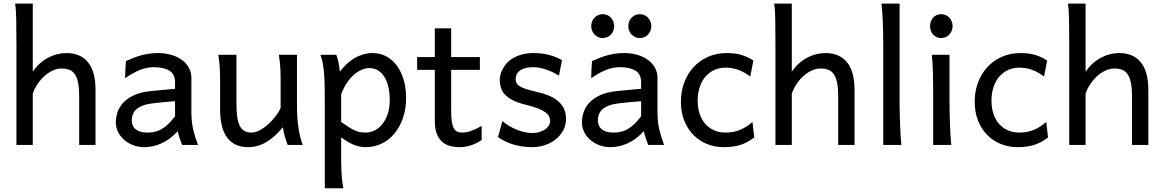

<svg xmlns="http://www.w3.org/2000/svg" viewBox="-20 -801 6432 1061"><path d="M417.5 0V-268.6Q417.5 -314.5 411.4 -344.2Q405.3 -374 393.1 -391.4Q380.9 -408.7 362.5 -415.5Q344.2 -422.4 319.8 -422.4Q293.5 -422.4 268.3 -409.9Q243.2 -397.5 222.2 -377.7Q201.2 -357.9 185.1 -333Q168.9 -308.1 161.1 -283.2V0H70.8V-551.8Q70.8 -630.9 69.8 -690.2Q68.8 -749.5 63.5 -781.2H161.1V-405.3Q197.3 -456.5 246.1 -482.2Q294.9 -507.8 346.7 -507.8Q424.8 -507.8 466.3 -456.8Q507.8 -405.8 507.8 -305.2V0Z M947.3 -241.7Q938 -241.2 921.4 -239.7Q904.8 -238.3 886.2 -236.6Q867.7 -234.9 849.9 -232.9Q832 -231 820.3 -229.5Q789.1 -225.6 767.6 -217Q746.1 -208.5 732.9 -196.3Q719.7 -184.1 713.9 -168.7Q708 -153.3 708 -136.7Q708 -104 730.5 -86.2Q752.9 -68.4 793.5 -68.4Q812 -68.4 830.1 -71.5Q848.1 -74.7 866.9 -84.2Q885.7 -93.8 905.5 -111.6Q925.3 -129.4 947.3 -158.7ZM1037.6 -180.7Q1037.6 -127.9 1047.9 -84.5Q1058.1 -41 1074.2 0H986.3Q981.9 -11.7 974.6 -32Q967.3 -52.2 961.9 -75.7Q918.5 -29.3 871.6 -8.5Q824.7 12.2 778.8 12.2Q744.1 12.2 715.1 1Q686 -10.3 665 -29.1Q644 -47.9 632.1 -72.5Q620.1 -97.2 620.1 -124.5Q620.1 -152.3 629.4 -180.9Q638.7 -209.5 661.1 -233.6Q683.6 -257.8 721.2 -275.1Q758.8 -292.5 815.4 -297.9Q828.1 -299.3 847.4 -301Q866.7 -302.7 886.5 -304.7Q906.2 -306.6 923.1 -308.1Q939.9 -309.6 947.3 -310.1V-346.7Q947.3 -391.1 916.3 -410.4Q885.3 -429.7 830.1 -429.7Q791 -429.7 752.7 -414.3Q714.4 -398.9 671.4 -368.7Q671.4 -376.5 671.9 -389.4Q672.4 -402.3 672.9 -416.3Q673.3 -430.2 674.3 -443.1Q675.3 -456.1 676.3 -463.9Q695.3 -471.7 714.6 -479.7Q733.9 -487.8 755.1 -493.9Q776.4 -500 800.3 -503.9Q824.2 -507.8 852.1 -507.8Q894 -507.8 928.5 -497.3Q962.9 -486.8 987.1 -468.5Q1011.2 -450.2 1024.4 -425.3Q1037.6 -400.4 1037.6 -371.1Z M1569.8 0Q1566.4 -8.3 1562.5 -19.5Q1558.6 -30.8 1554.9 -43.5Q1551.3 -56.2 1548.1 -70.1Q1544.9 -84 1543 -97.7Q1498.5 -43.5 1451.4 -15.6Q1404.3 12.2 1352.5 12.2Q1196.3 12.2 1196.3 -197.8V-341.8Q1196.3 -365.2 1196 -384.3Q1195.8 -403.3 1194.8 -421.1Q1193.8 -439 1191.9 -457.5Q1189.9 -476.1 1186.5 -498H1286.6V-227.1Q1286.6 -185.5 1290.8 -155.5Q1294.9 -125.5 1304.7 -106.2Q1314.5 -86.9 1330.3 -77.6Q1346.2 -68.4 1369.6 -68.4Q1391.1 -68.4 1415.5 -81.3Q1439.9 -94.2 1462.2 -114.3Q1484.4 -134.3 1502.7 -158.4Q1521 -182.6 1530.8 -205.1V-341.8Q1530.8 -365.7 1530.5 -385Q1530.3 -404.3 1529.3 -421.9Q1528.3 -439.5 1526.4 -457.5Q1524.4 -475.6 1521 -498H1621.1V-219.7Q1621.1 -148.4 1629.2 -95Q1637.2 -41.5 1652.8 0Z M1865.2 -127Q1890.1 -109.4 1908.4 -97.9Q1926.8 -86.4 1941.9 -79.8Q1957 -73.2 1970.9 -70.8Q1984.9 -68.4 2002 -68.4Q2027.8 -68.4 2051.5 -80.6Q2075.2 -92.8 2093.5 -116Q2111.8 -139.2 2122.8 -172.1Q2133.8 -205.1 2133.8 -246.6Q2133.8 -287.1 2126.2 -320.1Q2118.7 -353 2104 -376.2Q2089.4 -399.4 2068.6 -412.1Q2047.9 -424.8 2021.5 -424.8Q2000.5 -424.8 1978.5 -415.5Q1956.5 -406.2 1935.8 -388.2Q1915 -370.1 1897 -343Q1878.9 -315.9 1865.2 -280.8ZM1838.4 -498Q1843.8 -485.4 1849.1 -462.2Q1854.5 -439 1857.9 -405.3Q1875 -427.7 1895.3 -446.8Q1915.5 -465.8 1938.2 -479.2Q1960.9 -492.7 1986.1 -500.2Q2011.2 -507.8 2038.6 -507.8Q2080.1 -507.8 2114.5 -489.5Q2148.9 -471.2 2173.1 -438.2Q2197.3 -405.3 2210.7 -360.1Q2224.1 -314.9 2224.1 -261.2Q2224.1 -198.7 2206.5 -148.2Q2189 -97.7 2158.9 -62Q2128.9 -26.4 2088.4 -7.1Q2047.9 12.2 2002 12.2Q1982.4 12.2 1965.1 8.3Q1947.8 4.4 1931.4 -2.4Q1915 -9.3 1898.9 -19.3Q1882.8 -29.3 1865.2 -41.5V73.2Q1865.2 102.5 1866 126.2Q1866.7 149.9 1868.2 169.9Q1869.6 189.9 1872.1 206.8Q1874.5 223.6 1877.4 239.3H1774.9V-236.8Q1774.9 -282.2 1774.2 -321Q1773.4 -359.9 1771 -392.3Q1768.6 -424.8 1763.7 -451.2Q1758.8 -477.5 1750.5 -498Z M2285.2 -485.8H2382.8V-644.5H2473.1V-485.8H2631.8V-415H2473.1V-190.4Q2473.1 -152.8 2476.8 -128.9Q2480.5 -105 2488 -91.6Q2495.6 -78.1 2507.3 -73.2Q2519 -68.4 2535.6 -68.4Q2556.6 -68.4 2583 -77.6Q2609.4 -86.9 2641.6 -105V-26.9Q2607.9 -4.9 2577.1 3.7Q2546.4 12.2 2520.5 12.2Q2491.7 12.2 2466.8 5.6Q2441.9 -1 2423.1 -17.6Q2404.3 -34.2 2393.6 -61.8Q2382.8 -89.4 2382.8 -131.8V-415H2285.2Z M3068.8 -383.3Q3056.6 -390.6 3041 -398.7Q3025.4 -406.7 3007.1 -413.6Q2988.8 -420.4 2968 -425Q2947.3 -429.7 2924.8 -429.7Q2897.9 -429.7 2879.6 -423.8Q2861.3 -418 2850.3 -408.9Q2839.4 -399.9 2834.5 -388.4Q2829.6 -377 2829.6 -366.2Q2829.6 -353.5 2833.5 -343.8Q2837.4 -334 2849.9 -325.7Q2862.3 -317.4 2885.3 -309.6Q2908.2 -301.8 2946.8 -293Q2980 -285.6 3009.3 -274.2Q3038.6 -262.7 3060.5 -245.1Q3082.5 -227.5 3095.2 -202.9Q3107.9 -178.2 3107.9 -144Q3107.9 -110.8 3093.3 -82.5Q3078.6 -54.2 3053.2 -33Q3027.8 -11.7 2993.7 0.2Q2959.5 12.2 2919.9 12.2Q2890.1 12.2 2862.5 7.8Q2835 3.4 2810.8 -4.4Q2786.6 -12.2 2766.6 -22.5Q2746.6 -32.7 2731.9 -43.9L2756.3 -131.8Q2772.9 -117.2 2793.7 -105Q2814.5 -92.8 2836.4 -84Q2858.4 -75.2 2880.6 -70.6Q2902.8 -65.9 2922.4 -65.9Q2943.8 -65.9 2961.7 -71.5Q2979.5 -77.1 2992.4 -86.2Q3005.4 -95.2 3012.7 -107.2Q3020 -119.1 3020 -131.8Q3020 -145.5 3014.4 -157.5Q3008.8 -169.4 2993.9 -180.4Q2979 -191.4 2952.9 -201.7Q2926.8 -211.9 2885.7 -222.2Q2841.3 -232.9 2813.2 -247.6Q2785.2 -262.2 2769.3 -279.8Q2753.4 -297.4 2747.6 -317.9Q2741.7 -338.4 2741.7 -361.3Q2741.7 -372.6 2745.4 -387.7Q2749 -402.8 2757.6 -419.2Q2766.1 -435.5 2780 -451.4Q2793.9 -467.3 2814.9 -479.7Q2835.9 -492.2 2864.3 -500Q2892.6 -507.8 2929.7 -507.8Q2956.1 -507.8 2979.2 -504.4Q3002.4 -501 3021.7 -495.4Q3041 -489.7 3057.1 -482.7Q3073.2 -475.6 3085.9 -468.8Z M3522.9 -241.7Q3513.7 -241.2 3497.1 -239.7Q3480.5 -238.3 3461.9 -236.6Q3443.4 -234.9 3425.5 -232.9Q3407.7 -231 3396 -229.5Q3364.7 -225.6 3343.3 -217Q3321.8 -208.5 3308.6 -196.3Q3295.4 -184.1 3289.6 -168.7Q3283.7 -153.3 3283.7 -136.7Q3283.7 -104 3306.2 -86.2Q3328.6 -68.4 3369.1 -68.4Q3387.7 -68.4 3405.8 -71.5Q3423.8 -74.7 3442.6 -84.2Q3461.4 -93.8 3481.2 -111.6Q3501 -129.4 3522.9 -158.7ZM3613.3 -180.7Q3613.3 -127.9 3623.5 -84.5Q3633.8 -41 3649.9 0H3562Q3557.6 -11.7 3550.3 -32Q3543 -52.2 3537.6 -75.7Q3494.1 -29.3 3447.3 -8.5Q3400.4 12.2 3354.5 12.2Q3319.8 12.2 3290.8 1Q3261.7 -10.3 3240.7 -29.1Q3219.7 -47.9 3207.8 -72.5Q3195.8 -97.2 3195.8 -124.5Q3195.8 -152.3 3205.1 -180.9Q3214.4 -209.5 3236.8 -233.6Q3259.3 -257.8 3296.9 -275.1Q3334.5 -292.5 3391.1 -297.9Q3403.8 -299.3 3423.1 -301Q3442.4 -302.7 3462.2 -304.7Q3481.9 -306.6 3498.8 -308.1Q3515.6 -309.6 3522.9 -310.1V-346.7Q3522.9 -391.1 3491.9 -410.4Q3460.9 -429.7 3405.8 -429.7Q3366.7 -429.7 3328.4 -414.3Q3290 -398.9 3247.1 -368.7Q3247.1 -376.5 3247.6 -389.4Q3248 -402.3 3248.5 -416.3Q3249 -430.2 3250 -443.1Q3251 -456.1 3252 -463.9Q3271 -471.7 3290.3 -479.7Q3309.6 -487.8 3330.8 -493.9Q3352.1 -500 3376 -503.9Q3399.9 -507.8 3427.7 -507.8Q3469.7 -507.8 3504.2 -497.3Q3538.6 -486.8 3562.7 -468.5Q3586.9 -450.2 3600.1 -425.3Q3613.3 -400.4 3613.3 -371.1ZM3247.1 -656.7Q3247.1 -670.4 3252 -682.4Q3256.8 -694.3 3265.4 -703.4Q3273.9 -712.4 3285.4 -717.5Q3296.9 -722.7 3310.5 -722.7Q3324.2 -722.7 3335.9 -717.5Q3347.7 -712.4 3356 -703.4Q3364.3 -694.3 3369.1 -682.4Q3374 -670.4 3374 -656.7Q3374 -643.1 3369.1 -631.1Q3364.3 -619.1 3356 -610.1Q3347.7 -601.1 3335.9 -595.9Q3324.2 -590.8 3310.5 -590.8Q3296.9 -590.8 3285.4 -595.9Q3273.9 -601.1 3265.4 -610.1Q3256.8 -619.1 3252 -631.1Q3247.1 -643.1 3247.1 -656.7ZM3452.1 -656.7Q3452.1 -670.4 3457 -682.4Q3461.9 -694.3 3470.5 -703.4Q3479 -712.4 3490.5 -717.5Q3502 -722.7 3515.6 -722.7Q3529.3 -722.7 3541 -717.5Q3552.7 -712.4 3561 -703.4Q3569.3 -694.3 3574.2 -682.4Q3579.1 -670.4 3579.1 -656.7Q3579.1 -643.1 3574.2 -631.1Q3569.3 -619.1 3561 -610.1Q3552.7 -601.1 3541 -595.9Q3529.3 -590.8 3515.6 -590.8Q3502 -590.8 3490.5 -595.9Q3479 -601.1 3470.5 -610.1Q3461.9 -619.1 3457 -631.1Q3452.1 -643.1 3452.1 -656.7Z M4147.9 -41.5Q4129.4 -27.3 4111.1 -17.3Q4092.8 -7.3 4072.8 -0.7Q4052.7 5.9 4029.8 9Q4006.8 12.2 3979.5 12.2Q3930.2 12.2 3887.2 -5.1Q3844.2 -22.5 3812 -55.2Q3779.8 -87.9 3761.2 -134.3Q3742.7 -180.7 3742.7 -239.3Q3742.7 -294.4 3760.5 -343.3Q3778.3 -392.1 3811.3 -428.7Q3844.2 -465.3 3891.4 -486.6Q3938.5 -507.8 3996.6 -507.8Q4045.4 -507.8 4080.8 -496.3Q4116.2 -484.9 4143.1 -466.3L4126 -378.4Q4092.8 -402.8 4060.1 -415Q4027.3 -427.2 3989.3 -427.2Q3956.5 -427.2 3928.5 -414.8Q3900.4 -402.3 3879.6 -378.9Q3858.9 -355.5 3847.2 -321.3Q3835.4 -287.1 3835.4 -244.1Q3835.4 -204.6 3846.2 -172.4Q3856.9 -140.1 3877 -116.9Q3897 -93.8 3925.3 -81.1Q3953.6 -68.4 3989.3 -68.4Q4033.7 -68.4 4069.8 -83.5Q4106 -98.6 4138.2 -127Z M4611.8 0V-268.6Q4611.8 -314.5 4605.7 -344.2Q4599.6 -374 4587.4 -391.4Q4575.2 -408.7 4556.9 -415.5Q4538.6 -422.4 4514.2 -422.4Q4487.8 -422.4 4462.6 -409.9Q4437.5 -397.5 4416.5 -377.7Q4395.5 -357.9 4379.4 -333Q4363.3 -308.1 4355.5 -283.2V0H4265.1V-551.8Q4265.1 -630.9 4264.2 -690.2Q4263.2 -749.5 4257.8 -781.2H4355.5V-405.3Q4391.6 -456.5 4440.4 -482.2Q4489.3 -507.8 4541 -507.8Q4619.1 -507.8 4660.6 -456.8Q4702.1 -405.8 4702.1 -305.2V0Z M4951.2 -231.9Q4951.2 -208.5 4951.9 -176.8Q4952.6 -145 4953.9 -112.3Q4955.1 -79.6 4956.8 -49.8Q4958.5 -20 4960.9 0H4860.8V-551.8Q4860.8 -623 4858.4 -680.9Q4856 -738.8 4851.1 -781.2H4951.2Z M5119.6 -656.7Q5119.6 -670.4 5124 -682.4Q5128.4 -694.3 5136.5 -703.4Q5144.5 -712.4 5155.8 -717.5Q5167 -722.7 5180.7 -722.7Q5194.3 -722.7 5206.1 -717.5Q5217.8 -712.4 5226.1 -703.4Q5234.4 -694.3 5239.3 -682.4Q5244.1 -670.4 5244.1 -656.7Q5244.1 -643.1 5239.3 -631.1Q5234.4 -619.1 5226.1 -610.1Q5217.8 -601.1 5206.1 -595.9Q5194.3 -590.8 5180.7 -590.8Q5167 -590.8 5155.8 -595.9Q5144.5 -601.1 5136.5 -610.1Q5128.4 -619.1 5124 -631.1Q5119.6 -643.1 5119.6 -656.7ZM5227.1 -231.9Q5227.1 -208.5 5227.8 -176.5Q5228.5 -144.5 5229.7 -111.8Q5231 -79.1 5232.7 -49.3Q5234.4 -19.5 5236.8 0H5136.7V-258.8Q5136.7 -294.4 5136.5 -329.1Q5136.2 -363.8 5135.5 -394.8Q5134.8 -425.8 5133.3 -452.4Q5131.8 -479 5129.4 -498H5227.1Z M5771.5 -41.5Q5752.9 -27.3 5734.6 -17.3Q5716.3 -7.3 5696.3 -0.7Q5676.3 5.9 5653.3 9Q5630.4 12.2 5603 12.2Q5553.7 12.2 5510.7 -5.1Q5467.8 -22.5 5435.5 -55.2Q5403.3 -87.9 5384.8 -134.3Q5366.2 -180.7 5366.2 -239.3Q5366.2 -294.4 5384 -343.3Q5401.9 -392.1 5434.8 -428.7Q5467.8 -465.3 5514.9 -486.6Q5562 -507.8 5620.1 -507.8Q5668.9 -507.8 5704.3 -496.3Q5739.7 -484.9 5766.6 -466.3L5749.5 -378.4Q5716.3 -402.8 5683.6 -415Q5650.9 -427.2 5612.8 -427.2Q5580.1 -427.2 5552 -414.8Q5523.9 -402.3 5503.2 -378.9Q5482.4 -355.5 5470.7 -321.3Q5459 -287.1 5459 -244.1Q5459 -204.6 5469.7 -172.4Q5480.5 -140.1 5500.5 -116.9Q5520.5 -93.8 5548.8 -81.1Q5577.1 -68.4 5612.8 -68.4Q5657.2 -68.4 5693.4 -83.5Q5729.5 -98.6 5761.7 -127Z M6235.4 0V-268.6Q6235.4 -314.5 6229.2 -344.2Q6223.1 -374 6210.9 -391.4Q6198.7 -408.7 6180.4 -415.5Q6162.1 -422.4 6137.7 -422.4Q6111.3 -422.4 6086.2 -409.9Q6061 -397.5 6040 -377.7Q6019 -357.9 6002.9 -333Q5986.8 -308.1 5979 -283.2V0H5888.7V-551.8Q5888.7 -630.9 5887.7 -690.2Q5886.7 -749.5 5881.3 -781.2H5979V-405.3Q6015.1 -456.5 6064 -482.2Q6112.8 -507.8 6164.6 -507.8Q6242.7 -507.8 6284.2 -456.8Q6325.7 -405.8 6325.7 -305.2V0Z"/></svg>

Font: Andika Phon
Style: Regular
Weight: 400
Designer: Victor Gaultney, Annie Olsen, Julie Remington, Don Collingsworth, Eric Hays, Becca Hirsbrunner
Foundry: SIL International
Version: Version 5.000